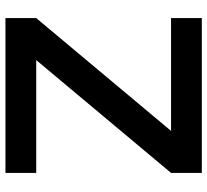

<svg xmlns="http://www.w3.org/2000/svg" viewBox="-48 -712 760 704"><g transform="rotate(-90 332.0 -360.0)"><path d="M50 0V-112.8L463.7 -607.2H50V-720H617.7V-607.2L204 -112.8H617.7V0Z"/></g></svg>

Font: Vela Sans GX ExtLt
Style: Regular
Weight: 200
Designer: Principal design: Mikhail Sharanda - project Manrope.
Design modification: Ravid Balaliev
Foundry: Mikhail Sharanda
Version: Version 1.001